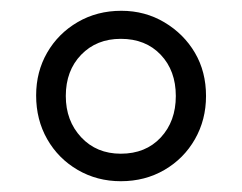

<svg xmlns="http://www.w3.org/2000/svg" viewBox="-20 -734 449 356"><path d="M204 -398Q160 -398 124 -419Q88 -440 67.5 -476Q47 -512 47 -557Q47 -601 67.5 -636.5Q88 -672 124 -693Q160 -714 205 -714Q249 -714 285 -692.5Q321 -671 341.5 -636Q362 -601 362 -556Q362 -512 341.5 -476Q321 -440 285 -419Q249 -398 204 -398ZM204 -449Q250 -449 278 -479Q306 -509 306 -556Q306 -603 278 -632.5Q250 -662 204 -662Q159 -662 130.5 -632.5Q102 -603 102 -556Q102 -510 130.5 -479.5Q159 -449 204 -449Z"/></svg>

Font: Nunito Sans 10pt Expanded Light
Style: Regular
Weight: 300
Width: 7
Designer: Vernon Adams
Foundry: Vernon Adams
Version: Version 3.101;gftools[0.9.27]